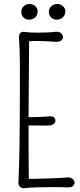

<svg xmlns="http://www.w3.org/2000/svg" viewBox="-20 -957 411 982"><path d="M77.1 -763.2C83.5 -681.2 81.5 -601.1 81.5 -452.1C81.5 -291 79.6 -124.5 74.2 -24.4C73.2 -0.5 91.3 7.3 107.4 5.4C133.8 1.5 193.4 0 246.1 0C275.9 0 304.7 0.5 324.2 1.5C349.1 3.4 361.3 -9.3 361.3 -22C361.3 -36.6 347.2 -52.2 324.2 -49.3C283.7 -45.4 168 -42 114.3 -42L127.4 -30.8C127.4 -61 125.5 -207 126 -331.5L114.3 -315.4C132.8 -315.9 176.8 -314.9 194.3 -314.9C205.1 -314.9 219.7 -314 231.9 -315.4C255.9 -317.9 263.2 -328.6 263.2 -340.3C263.2 -354.5 252.9 -364.3 229 -361.8C203.1 -358.9 137.2 -357.4 117.7 -357.4L126 -343.3C126.5 -498.5 128.9 -627.4 128.9 -762.2L120.1 -745.1C169.9 -750.5 234.9 -745.1 265.1 -743.2C290.5 -741.7 301.8 -753.4 301.8 -767.1C301.8 -781.7 288.6 -796.9 265.1 -794.4C236.8 -791 203.1 -790 173.3 -790C144.5 -790 122.1 -791 109.9 -793.5C100.6 -794.9 74.2 -797.9 77.1 -763.2ZM172.4 -897C174.3 -922.4 150.4 -936.5 130.9 -936.5C110.8 -936.5 88.9 -922.4 88.9 -897C88.9 -869.6 108.9 -856.4 127.4 -856.4C147 -856.4 170.4 -866.2 172.4 -897ZM314 -897C315.9 -922.4 291.5 -936.5 272.5 -936.5C252 -936.5 230 -922.4 230 -897C230 -869.6 250.5 -856.4 268.6 -856.4C288.1 -856.4 312 -866.2 314 -897Z"/></svg>

Font: Pompiere 
Style: Regular
Weight: 400
Designer: Karolina Lach
Foundry: Sorkin Type Co.
Version: Version 1.001